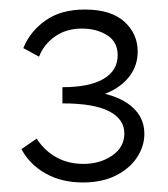

<svg xmlns="http://www.w3.org/2000/svg" viewBox="-20 -782 353 403"><path d="M136 -574V-592Q180 -592 213 -581.5Q246 -571 264.5 -550.5Q283 -530 283 -501Q283 -475 267.5 -451.5Q252 -428 223 -413.5Q194 -399 154 -399Q109 -399 75.5 -418Q42 -437 25 -469L57 -491Q73 -466 98 -452Q123 -438 155 -438Q190 -438 215.5 -455.5Q241 -473 241 -502Q241 -532 209 -548.5Q177 -565 111 -565V-599Q168 -599 197.5 -616.5Q227 -634 227 -666Q227 -694 205 -708Q183 -722 152 -722Q119 -722 95.5 -705.5Q72 -689 62 -663L29 -681Q43 -716 75.5 -739Q108 -762 158 -762Q213 -762 241 -736.5Q269 -711 269 -674Q269 -644 251.5 -621.5Q234 -599 204 -586.5Q174 -574 136 -574Z"/></svg>

Font: Ysabeau Office Light
Style: Regular
Weight: 300
Designer: Christian Thalmann (Catharsis Fonts)
Version: Version 2.001;gftools[0.9.30]; featfreeze: tnum,lnum,ss02